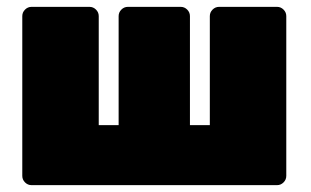

<svg xmlns="http://www.w3.org/2000/svg" viewBox="-20 -540 907 560"><path d="M72 0Q61 0 53 -8Q45 -16 45 -27V-493Q45 -504 53 -512Q61 -520 72 -520H241Q252 -520 260 -512Q268 -504 268 -493V-175H326V-493Q326 -504 334 -512Q342 -520 353 -520H507Q518 -520 526 -512Q534 -504 534 -493V-175H592V-493Q592 -504 600 -512Q608 -520 619 -520H788Q799 -520 807 -512Q815 -504 815 -493V-27Q815 -16 807 -8Q799 0 788 0Z"/></svg>

Font: Rubik Black
Style: Regular
Weight: 900
Designer: Hubert and Fischer
Foundry: Hubert and Fischer
Version: Version 2.300;gftools[0.9.30]